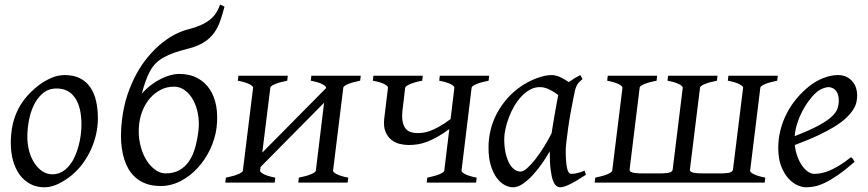

<svg xmlns="http://www.w3.org/2000/svg" viewBox="-20 -776 3690 816"><path d="M326.2 -246.1Q326.2 -320.8 298.8 -360.4Q271.5 -399.9 221.2 -399.9Q186 -399.9 162.1 -379.6Q138.2 -359.4 123.5 -328.6Q108.9 -297.9 102.5 -262Q96.2 -226.1 96.2 -194.8Q96.2 -162.1 104.2 -133.1Q112.3 -104 126.7 -82.3Q141.1 -60.5 160.4 -47.9Q179.7 -35.2 202.1 -35.2Q224.6 -35.2 242.4 -45.2Q260.3 -55.2 274.2 -72Q288.1 -88.9 297.9 -110.6Q307.6 -132.3 314 -155.8Q320.3 -179.2 323.2 -202.6Q326.2 -226.1 326.2 -246.1ZM396 -272.9Q396 -240.2 388.7 -206.8Q381.3 -173.3 367.2 -141.8Q353 -110.4 332.3 -81.8Q311.5 -53.2 284.2 -30.8Q271.5 -20.5 257.3 -11.2Q243.2 -2 228.5 5.1Q213.9 12.2 198.7 16.1Q183.6 20 168.9 20Q134.8 20 108.2 5.6Q81.5 -8.8 63.2 -33.9Q44.9 -59.1 35.4 -93.5Q25.9 -127.9 25.9 -168Q25.9 -203.1 31.7 -235.6Q37.6 -268.1 50.8 -298.3Q64 -328.6 85.9 -356.4Q107.9 -384.3 140.1 -410.2Q165 -429.7 194.8 -443.4Q224.6 -457 254.9 -457Q293 -457 319.8 -443.4Q346.7 -429.7 363.5 -405.3Q380.4 -380.9 388.2 -347.2Q396 -313.5 396 -272.9Z M719.2 -407.7Q689 -407.7 663.3 -394.5Q637.7 -381.3 618.7 -359.9Q599.6 -338.4 587.6 -310.3Q575.7 -282.2 571.8 -252Q566.4 -207 574.5 -168.2Q582.5 -129.4 599.1 -100.8Q615.7 -72.3 637.9 -55.7Q660.2 -39.1 683.1 -39.1Q717.8 -39.1 741.9 -52.5Q766.1 -65.9 782.7 -89.8Q799.3 -113.8 808.8 -146.7Q818.4 -179.7 823.2 -218.8Q827.6 -256.3 821.5 -290.5Q815.4 -324.7 801 -350.8Q786.6 -377 765.6 -392.3Q744.6 -407.7 719.2 -407.7ZM778.3 -568.8Q745.1 -560.5 720.2 -551.8Q695.3 -543 676 -532.2Q656.7 -521.5 642.8 -507.6Q628.9 -493.7 618.4 -475.1Q607.9 -456.5 599.4 -432.6Q590.8 -408.7 582.5 -377.9Q601.6 -399.4 622.8 -415.3Q644 -431.2 665 -441.4Q686 -451.7 705.3 -456.8Q724.6 -461.9 740.2 -461.9Q786.1 -461.9 818.8 -444.3Q851.6 -426.8 871.8 -396Q892.1 -365.2 899.2 -323.5Q906.2 -281.7 900.4 -233.4Q894.5 -186.5 873.3 -141.8Q852.1 -97.2 820.1 -62.3Q788.1 -27.3 747.3 -6.3Q706.5 14.6 662.1 14.6Q616.2 14.6 581.5 -3.9Q546.9 -22.5 525.9 -58.3Q504.9 -94.2 497.6 -147Q494.1 -171.4 494.1 -199.2Q494.1 -231.4 498.5 -267.6Q505.4 -324.2 521.5 -372.6Q537.6 -420.9 559.6 -461.2Q581.5 -501.5 608.2 -533.4Q634.8 -565.4 663.3 -589.1Q691.9 -612.8 720.9 -628.2Q750 -643.6 776.9 -650.4Q809.1 -658.7 832 -668.7Q855 -678.7 871.1 -691.4Q887.2 -704.1 897.7 -720Q908.2 -735.8 915.5 -756.3Q920.4 -754.9 925.5 -752.4Q930.7 -750 934.1 -747.6Q925.8 -716.3 916.5 -688.7Q907.2 -661.1 891.1 -637.9Q875 -614.7 848.1 -597.2Q821.3 -579.6 778.3 -568.8Z M1247.6 0 1250 -21Q1284.2 -27.8 1302.7 -35.9Q1321.3 -43.9 1322.3 -50.8L1357.4 -339.4L1087.4 -66.4L1085.4 -50.8Q1084.5 -44.9 1099.9 -36.4Q1115.2 -27.8 1149.9 -21L1147.5 0H937.5L939.9 -21Q974.1 -27.8 992.7 -35.9Q1011.2 -43.9 1012.2 -50.8L1055.7 -403.3Q1056.2 -409.2 1040.8 -417.7Q1025.4 -426.3 990.7 -433.1L993.2 -454.1H1203.1L1200.7 -433.1Q1166.5 -426.3 1147.9 -418.2Q1129.4 -410.2 1128.9 -403.3L1094.7 -127.4L1365.2 -400.9L1365.7 -403.3Q1366.2 -409.2 1350.8 -417.7Q1335.4 -426.3 1300.8 -433.1L1303.2 -454.1H1513.2L1510.7 -433.1Q1476.6 -426.3 1458 -418.2Q1439.5 -410.2 1439 -403.3L1395.5 -50.8Q1394.5 -44.9 1409.9 -36.4Q1425.3 -27.8 1460 -21L1457.5 0Z M1793.5 0 1795.9 -21Q1830.1 -27.8 1848.6 -35.9Q1867.2 -43.9 1868.2 -50.8L1889.6 -227.5Q1862.3 -207.5 1838.9 -194.3Q1815.4 -181.2 1794.7 -173.3Q1773.9 -165.5 1754.6 -162.6Q1735.4 -159.7 1716.3 -159.7Q1699.2 -159.7 1679.4 -164.3Q1659.7 -168.9 1643.8 -181.4Q1627.9 -193.8 1618.7 -215.3Q1609.4 -236.8 1612.8 -270.5L1628.9 -403.3Q1629.9 -409.2 1615 -417.7Q1600.1 -426.3 1564.5 -433.1L1566.9 -454.1H1776.9L1774.4 -433.1Q1738.8 -426.3 1720.9 -417.7Q1703.1 -409.2 1702.1 -403.3L1690.4 -305.7Q1687.5 -277.8 1691.2 -259.5Q1694.8 -241.2 1703.4 -230.2Q1711.9 -219.2 1725.1 -214.8Q1738.3 -210.4 1754.4 -210.4Q1764.6 -210.4 1777.6 -211.9Q1790.5 -213.4 1807.4 -219.5Q1824.2 -225.6 1845.9 -237.5Q1867.7 -249.5 1895 -270L1911.1 -403.3Q1912.1 -409.2 1896.7 -417.7Q1881.3 -426.3 1846.7 -433.1L1849.1 -454.1H2059.1L2056.6 -433.1Q2022.5 -426.3 2003.9 -418.2Q1985.4 -410.2 1984.4 -403.3L1941.4 -50.8Q1940.4 -44.9 1955.8 -36.4Q1971.2 -27.8 2005.9 -21L2003.4 0Z M2324.2 -209.5Q2327.6 -231.9 2331.8 -256.6Q2335.9 -281.2 2339.8 -303.5Q2343.8 -325.7 2347.2 -343.8Q2350.6 -361.8 2352.1 -371.1V-372.1Q2344.7 -377.9 2335.9 -383.8Q2327.1 -389.6 2317.4 -394.5Q2307.6 -399.4 2296.9 -402.6Q2286.1 -405.8 2274.4 -405.8Q2252 -405.8 2232.2 -394.8Q2212.4 -383.8 2195.6 -365.7Q2178.7 -347.7 2165.3 -324.5Q2151.9 -301.3 2142.6 -276.6Q2133.3 -252 2128.2 -228Q2123 -204.1 2123 -185.1Q2123 -153.3 2128.4 -127.9Q2133.8 -102.5 2143.1 -84.5Q2152.3 -66.4 2165 -56.6Q2177.7 -46.9 2192.4 -46.9Q2204.1 -46.9 2220.7 -61.5Q2237.3 -76.2 2255.6 -99.6Q2273.9 -123 2292 -152.1Q2310.1 -181.2 2324.2 -209.5ZM2431.2 -411.1 2430.2 -410.2Q2426.8 -403.3 2424.3 -394Q2421.9 -384.8 2419.4 -371.1Q2412.1 -335.9 2405.5 -299.1Q2398.9 -262.2 2394.3 -229.5Q2389.6 -196.8 2387 -171.9Q2384.3 -147 2384.3 -136.2Q2384.3 -108.4 2386 -89.4Q2387.7 -70.3 2390.6 -58.8Q2393.6 -47.4 2397.9 -42.2Q2402.3 -37.1 2408.2 -37.1Q2418 -37.1 2431.4 -39.8Q2444.8 -42.5 2464.4 -50.8L2470.2 -33.2Q2427.7 -5.4 2401.6 7.3Q2375.5 20 2361.3 20Q2352.5 20 2344.5 13.9Q2336.4 7.8 2330.1 -9Q2323.7 -25.9 2320.1 -55.7Q2316.4 -85.4 2316.4 -132.8Q2303.7 -110.4 2285.4 -83.7Q2267.1 -57.1 2246.1 -33.9Q2225.1 -10.7 2202.9 4.6Q2180.7 20 2160.2 20Q2144 20 2125.7 10.7Q2107.4 1.5 2092 -18.8Q2076.7 -39.1 2066.4 -71Q2056.2 -103 2056.2 -148.9Q2056.2 -187.5 2065.2 -224.4Q2074.2 -261.2 2092.3 -294.9Q2110.4 -328.6 2136.5 -358.2Q2162.6 -387.7 2197.3 -411.1Q2210.4 -419.9 2226.3 -428.2Q2242.2 -436.5 2259 -442.9Q2275.9 -449.2 2292.5 -453.1Q2309.1 -457 2324.2 -457Q2334.5 -457 2344.2 -454.3Q2354 -451.7 2363 -447.3Q2372.1 -442.9 2380.9 -437.5Q2389.6 -432.1 2397.5 -427.2Q2408.7 -435.5 2421.1 -443.1Q2433.6 -450.7 2446.3 -457L2456.1 -439.9Q2446.3 -432.1 2440.4 -426Q2434.6 -419.9 2430.7 -411.1Z M3029.3 -454.1 3026.9 -433.1Q2992.7 -426.3 2974.1 -418.2Q2955.6 -410.2 2955.1 -403.3L2912.1 -55.7Q2911.6 -51.8 2913.8 -48.8Q2916 -45.9 2921.9 -43.7Q2927.7 -41.5 2939.2 -40.3Q2950.7 -39.1 2968.3 -39.1H3049.8Q3075.2 -39.6 3084.7 -43.7Q3094.2 -47.9 3095.2 -55.7L3138.2 -403.3Q3138.7 -409.2 3123.3 -417.7Q3107.9 -426.3 3073.2 -433.1L3075.7 -454.1H3285.6L3283.2 -433.1Q3249 -426.3 3230.5 -418.2Q3211.9 -410.2 3211.4 -403.3L3168 -50.3Q3167 -44.4 3182.9 -36.1Q3198.7 -27.8 3232.4 -21L3230 0H2507.3L2509.8 -21Q2543.9 -27.8 2562.5 -35.9Q2581.1 -43.9 2582 -50.8L2625.5 -403.3Q2626 -409.2 2610.6 -417.7Q2595.2 -426.3 2560.5 -433.1L2563 -454.1H2772.9L2770.5 -433.1Q2737.8 -426.8 2718.8 -418.9Q2699.7 -411.1 2698.7 -404.3L2655.8 -55.7Q2655.3 -51.8 2657.5 -48.8Q2659.7 -45.9 2665.5 -43.7Q2671.4 -41.5 2682.9 -40.3Q2694.3 -39.1 2711.9 -39.1H2793.5Q2818.8 -39.6 2828.4 -43.7Q2837.9 -47.9 2838.9 -55.7L2881.8 -403.8Q2881.3 -407.7 2876 -412.1Q2875 -412.6 2874.8 -412.8Q2874.5 -413.1 2873.5 -413.6Q2872.6 -415 2871.6 -415.5Q2867.7 -417.5 2865.2 -418.5Q2849.6 -426.8 2816.9 -433.1L2819.3 -454.1Z M3447.8 -381.8Q3431.6 -367.2 3416.3 -346.2Q3400.9 -325.2 3388.4 -300.8Q3376 -276.4 3367.7 -249.8Q3359.4 -223.1 3357.4 -197.3Q3421.4 -222.2 3458.7 -242.4Q3496.1 -262.7 3515.1 -280.8Q3534.2 -298.8 3539.6 -315.4Q3544.9 -332 3544.9 -349.1Q3544.9 -364.3 3541 -375.2Q3537.1 -386.2 3530.8 -392.8Q3524.4 -399.4 3516.4 -402.6Q3508.3 -405.8 3500 -405.8Q3492.2 -405.8 3477.1 -400.1Q3461.9 -394.5 3447.8 -381.8ZM3623 -371.1Q3623 -357.4 3619.9 -342.3Q3616.7 -327.1 3606.7 -311Q3596.7 -294.9 3578.9 -277.3Q3561 -259.8 3531.5 -241Q3502 -222.2 3459.5 -201.9Q3417 -181.6 3357.9 -159.7Q3360.8 -132.3 3369.4 -109.9Q3377.9 -87.4 3389.4 -71.3Q3400.9 -55.2 3414.3 -46.1Q3427.7 -37.1 3440.9 -37.1Q3451.2 -37.1 3465.8 -39.3Q3480.5 -41.5 3499.8 -48.8Q3519 -56.2 3543.2 -70.3Q3567.4 -84.5 3596.7 -107.9Q3602.1 -105 3606.2 -98.4Q3610.4 -91.8 3611.8 -87.9Q3571.8 -53.2 3541 -32Q3510.3 -10.7 3486.1 0.7Q3461.9 12.2 3442.6 16.1Q3423.3 20 3405.8 20Q3389.6 20 3369.1 11Q3348.6 2 3330.6 -17.8Q3312.5 -37.6 3300 -69.6Q3287.6 -101.6 3287.6 -147.9Q3287.6 -186 3296.9 -222.9Q3306.2 -259.8 3323.5 -293.7Q3340.8 -327.6 3366.2 -357.9Q3391.6 -388.2 3423.8 -413.1Q3435.1 -421.9 3449.2 -429.9Q3463.4 -438 3478.8 -444.1Q3494.1 -450.2 3510 -453.6Q3525.9 -457 3541 -457Q3562 -457 3577.4 -449.5Q3592.8 -441.9 3603 -429.7Q3613.3 -417.5 3618.2 -402.1Q3623 -386.7 3623 -371.1Z"/></svg>

Font: Akkhara
Style: Italic
Weight: 400
Italic angle: -7°
Designer: J. Victor Gaultney
Version: Version 1.00 June 13, 2006, initial release